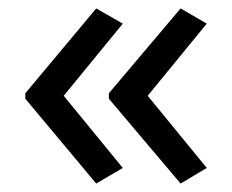

<svg xmlns="http://www.w3.org/2000/svg" viewBox="-20 -491 549 455"><path d="M40 -270 208 -471 271 -435 131 -264 271 -93 208 -56 40 -257ZM238 -270 408 -471 470 -435 330 -264 470 -93 408 -56 238 -257Z"/></svg>

Font: Noto Sans Hebrew
Style: Regular
Weight: 400
Designer: Monotype Design Team
Foundry: Monotype Imaging Inc.
Version: Version 2.003